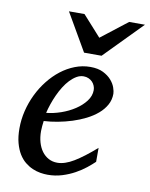

<svg xmlns="http://www.w3.org/2000/svg" viewBox="-83 -781 668 854"><g transform="rotate(10 251.0 -354.0)"><path d="M328.1 -394Q328.1 -403.8 324.2 -413.3Q320.3 -422.9 313.5 -430.2Q306.6 -437.5 296.4 -442.1Q286.1 -446.8 273.9 -446.8Q257.3 -446.8 242.2 -438Q227.1 -429.2 213.1 -414.6Q199.2 -399.9 187.3 -380.9Q175.3 -361.8 165.8 -340.8Q156.2 -319.8 148.9 -298.3Q141.6 -276.9 137.2 -257.8Q168.9 -260.7 202.9 -272.5Q236.8 -284.2 264.6 -302.5Q292.5 -320.8 310.3 -344.2Q328.1 -367.7 328.1 -394ZM417 -393.1Q417 -365.7 404.3 -342.8Q391.6 -319.8 369.9 -301.3Q348.1 -282.7 319.6 -268.3Q291 -253.9 259.5 -243.9Q228 -233.9 195.3 -227.8Q162.6 -221.7 132.8 -220.2Q131.3 -210.4 130.1 -196.8Q128.9 -183.1 128.9 -173.8Q128.9 -146.5 135.5 -123.5Q142.1 -100.6 154.5 -83.7Q167 -66.9 184.6 -57.4Q202.1 -47.9 224.1 -47.9Q257.8 -47.9 298.3 -72.3Q338.9 -96.7 394 -145V-82Q379.9 -68.4 359.4 -52Q338.9 -35.6 312.7 -21.2Q286.6 -6.8 255.9 2.7Q225.1 12.2 190.9 12.2Q175.8 12.2 158 9.3Q140.1 6.3 122.6 -1.2Q105 -8.8 88.6 -22Q72.3 -35.2 59.8 -55.4Q47.4 -75.7 39.8 -103.8Q32.2 -131.8 32.2 -169.9Q32.2 -209.5 41.7 -248.8Q51.3 -288.1 68.6 -324Q85.9 -359.9 110.4 -390.9Q134.8 -421.9 164.1 -444.6Q193.4 -467.3 226.8 -480.2Q260.3 -493.2 295.9 -493.2Q330.6 -493.2 353.8 -481.7Q377 -470.2 391.1 -454.1Q405.3 -438 411.1 -420.9Q417 -403.8 417 -393.1ZM335.9 -550.8H256.8L158.7 -720.2H229L312 -627.9L430.7 -720.2H502Z"/></g></svg>

Font: Charis SIL Phon
Style: Italic
Weight: 400
Italic angle: -11°
Foundry: SIL International
Version: Version 5.000